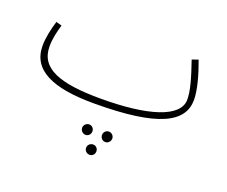

<svg xmlns="http://www.w3.org/2000/svg" viewBox="-111 -560 1201 1018"><g transform="rotate(20 489.5 -51.0)"><path d="M406 21C772 21 899 -52 899 -178C899 -232 877 -312 849 -387L814 -375C846 -282 865 -217 865 -167C865 -66 695 -15 432 -15C199 -15 82 -59 82 -183C82 -228 93 -271 104 -308L72 -317C58 -273 46 -218 46 -174C46 -36 173 21 406 21ZM533 193C549 193 562 179 562 163C562 148 549 134 533 134C516 134 504 148 504 163C504 179 516 193 533 193ZM422 193C438 193 450 179 450 163C450 148 438 134 422 134C405 134 392 148 392 163C392 179 405 193 422 193ZM478 285C494 285 506 272 506 256C506 240 494 227 478 227C461 227 448 240 448 256C448 272 461 285 478 285Z"/></g></svg>

Font: Noto Sans Arabic ExtLt
Style: Regular
Weight: 200
Designer: Monotype Design Team, Nadine Chahine, Nizar Qandah and Khaled Hosny
Foundry: Monotype Imaging Inc.
Version: Version 2.012